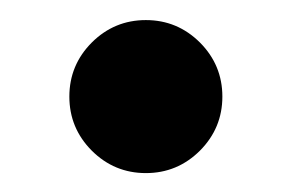

<svg xmlns="http://www.w3.org/2000/svg" viewBox="-20 -499 298 196"><path d="M73.7 -345.2Q50.8 -368.2 50.8 -400.4Q50.8 -432.6 73.7 -455.6Q96.7 -478.5 128.9 -478.5Q161.1 -478.5 184.1 -455.6Q207 -432.6 207 -400.4Q207 -368.2 184.1 -345.2Q161.1 -322.3 128.9 -322.3Q96.7 -322.3 73.7 -345.2Z"/></svg>

Font: Monomachus
Style: Medium
Weight: 500
Designer: Alexey Kryukov
Version: Version 1.0